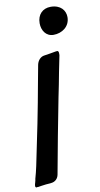

<svg xmlns="http://www.w3.org/2000/svg" viewBox="-103 -1007 544 1044"><g transform="rotate(-10 168.5 -485.0)"><path d="M246 -809C293 -809 337 -839 337 -891C337 -928 311 -962 256 -962C212 -962 182 -932 182 -884C182 -845 204 -809 246 -809ZM39 -12C56 -15 72 -16 87 -17L94 -18C115 -20 131 -35 135 -57C160 -194 186 -332 213 -469C222 -514 232 -560 240 -606L258 -695V-705C258 -714 255 -719 249 -719H248C246 -718 244 -718 241 -718C219 -714 197 -710 175 -707C156 -704 140 -687 135 -664L118 -573C91 -422 61 -274 29 -123C24 -99 18 -76 12 -55C12 -53 11 -51 11 -48L8 -36C7 -33 7 -31 6 -29V-30C5 -24 4 -21 4 -17C4 -11 7 -8 12 -8L13 -9H20Z"/></g></svg>

Font: Bangerz
Style: Regular
Weight: 400
Designer: vernon adams
Foundry: Vernon Adams
Version: Version 2.10;December 28, 2023;FontCreator 13.0.0.2683 64-bi